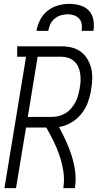

<svg xmlns="http://www.w3.org/2000/svg" viewBox="-20 -975 515 995"><path d="M3 0 115 -681H69V-735H298Q326 -735 352.5 -728.5Q379 -722 399.5 -706.5Q420 -691 433.5 -668Q447 -645 453 -619Q459 -593 458 -565Q457 -537 452 -509Q447 -477 435.5 -445Q424 -413 402 -385.5Q380 -358 349.5 -340Q319 -322 286 -317Q305 -281 322 -244Q339 -207 351.5 -167.5Q364 -128 369.5 -86Q375 -44 368 0H308Q315 -44 308.5 -86Q302 -128 289 -167Q276 -206 258 -242.5Q240 -279 220 -314H115L63 0ZM124 -369H247Q265 -369 283.5 -373.5Q302 -378 319 -388Q336 -398 349 -413.5Q362 -429 371 -446Q380 -463 385 -481.5Q390 -500 393 -518Q397 -537 397.5 -556Q398 -575 395.5 -593.5Q393 -612 385.5 -628.5Q378 -645 365 -657Q352 -669 334.5 -675Q317 -681 298 -681H175ZM169 -815Q174 -844 188 -872Q202 -900 227 -919.5Q252 -939 281.5 -947Q311 -955 339 -955Q368 -955 395.5 -947Q423 -939 441 -919.5Q459 -900 464 -872Q469 -844 464 -815H403Q406 -832 403.5 -849Q401 -866 390.5 -878Q380 -890 364 -895.5Q348 -901 331 -901Q313 -901 295 -895.5Q277 -890 262.5 -878Q248 -866 240.5 -849Q233 -832 230 -815Z"/></svg>

Font: Iosevka QP Light
Style: Italic
Weight: 300
Italic angle: -9°
Designer: Belleve Invis
Foundry: Belleve Invis
Version: Version 20.0.0; ttfautohint (v1.8.4)